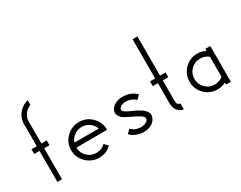

<svg xmlns="http://www.w3.org/2000/svg" viewBox="-81 -1088 1886 1502"><g transform="rotate(-30 862.5 -337.5)"><path d="M216 -673V-630Q184 -618 163 -590.5Q142 -563 140 -528V-325H188V-282H140V-2H98V-282H50V-325H98V-502Q92 -563 125 -609.5Q158 -656 216 -673Z M639 -161Q435 -161 361 -160Q361 -113 395 -79.5Q429 -46 477 -46Q525 -46 559 -79L589 -47Q543 -2 477 -2Q411 -2 363 -49Q315 -96 315 -163Q315 -230 363 -277Q411 -324 478 -324Q545 -324 592 -276Q639 -228 639 -161ZM367 -202H587Q575 -237 545 -258.5Q515 -280 477 -280Q439 -280 409 -258.5Q379 -237 367 -202Z M985 -51Q964 -17 920 -6.5Q876 4 832 -8.5Q788 -21 762 -50Q778 -65 793 -81Q818 -56 852 -49Q886 -42 913 -51Q940 -60 946 -77Q954 -98 922.5 -118Q891 -138 843.5 -159.5Q796 -181 780 -197Q752 -228 758.5 -255.5Q765 -283 793 -302.5Q821 -322 855 -324Q944 -329 993 -276L961 -244Q939 -266 907.5 -274.5Q876 -283 848.5 -276Q821 -269 812 -249Q805 -234 828 -218.5Q851 -203 884.5 -189.5Q918 -176 949 -155.5Q980 -135 992.5 -111Q1005 -87 985 -51Z M1165 -675H1209V-321H1259V-278H1209V-89Q1211 -68 1216 -63Q1221 -58 1239 -50V0Q1211 -3 1190 -23.5Q1169 -44 1165 -89V-278H1119V-321H1165Z M1547 -325Q1585 -325 1621 -306V-325H1665V-2H1621V-20Q1585 -2 1547 -2Q1479 -2 1432 -49Q1385 -96 1385 -163Q1385 -230 1432 -277.5Q1479 -325 1547 -325ZM1547 -280Q1497 -280 1463 -246Q1429 -212 1429 -163.5Q1429 -115 1463 -80.5Q1497 -46 1547 -46Q1589 -46 1621 -73V-253Q1589 -280 1547 -280Z"/></g></svg>

Font: HiLo-Deco
Style: Deco
Weight: 500
Version: Version 001.000